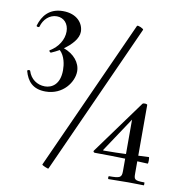

<svg xmlns="http://www.w3.org/2000/svg" viewBox="-74 -705 739 775"><g transform="rotate(10 295.5 -317.0)"><path d="M221 -405C221 -441 194 -473 152 -488C182 -509 208 -537 208 -565C208 -599 181 -635 123 -635C67 -635 40 -600 28 -559C27 -554 39 -552 40 -557C48 -587 72 -610 102 -610C131 -610 151 -588 151 -556C151 -523 131 -490 97 -470C94 -468 100 -459 105 -462C115 -466 126 -472 137 -478C159 -457 164 -423 164 -400C164 -341 131 -323 103 -323C71 -323 44 -342 34 -374C33 -379 21 -377 22 -372C33 -332 56 -303 109 -303C181 -303 221 -362 221 -405ZM427 -628 148 -11C146 -8 174 4 175 1L454 -617C455 -621 430 -633 427 -628ZM566 -11C524 -11 523 -16 523 -41V-90C538 -89 552 -89 566 -88C569 -88 569 -115 566 -115C550 -114 536 -114 523 -113V-321C523 -325 507 -327 503 -322L343 -102C340 -99 344 -94 348 -94C399 -94 439 -93 473 -92V-41C473 -14 466 -11 421 -11C418 -11 418 1 421 1C443 1 471 0 502 0C529 0 547 1 566 1C567 1 567 -11 566 -11ZM382 -109C379 -109 379 -110 380 -112L473 -252V-111C448 -110 420 -109 382 -109Z"/></g></svg>

Font: Cormorant Infant Book
Style: Regular
Weight: 500
Designer: Christian Thalmann (Catharsis Fonts)
Version: Version 1.000;PS 002.000;hotconv 1.0.88;makeotf.lib2.5.64775